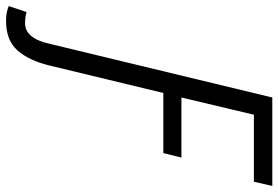

<svg xmlns="http://www.w3.org/2000/svg" viewBox="-280 -570 922 636"><g transform="rotate(90 181.0 -252.0)"><path d="M-68 189Q-96 189 -117 180L-97 121Q-80 126 -60 126Q-10 126 8 45L186 -693H479L465 -632H243L186 -392H385L370 -332H171L80 45Q64 112 30.5 150.5Q-3 189 -68 189Z"/></g></svg>

Font: Ubuntu Sans Condensed
Style: Italic
Weight: 400
Width: 3
Italic angle: -13.5°
Designer: Dalton Maag Ltd
Foundry: Dalton Maag Ltd
Version: Version 1.006; ttfautohint (v1.8.4.7-5d5b)